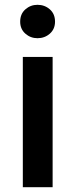

<svg xmlns="http://www.w3.org/2000/svg" viewBox="-20 -773 312 799"><path d="M209 -683Q209 -715 187.5 -734Q166 -753 136 -753Q107 -753 85.5 -734Q64 -715 64 -683Q64 -652 85.5 -633Q107 -614 136 -614Q166 -614 187.5 -633Q209 -652 209 -683ZM199 6V-536H75V6Z"/></svg>

Font: Repo DemiBold
Style: Regular
Weight: 600
Designer: Stefan Peev
Foundry: Context Ltd
Version: Version 1.502